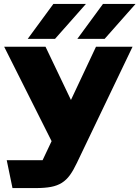

<svg xmlns="http://www.w3.org/2000/svg" viewBox="-20 -744 710 978"><path d="M43.6 214 14.3 72.1H196.9Q196.9 72.1 196.9 72.1Q196.9 72.1 196.9 72.1L242.8 -25L1.3 -505.8H211.9L341.4 -234.7L468.9 -505.8H655.1L371.4 86.3Q353.9 123.3 336.1 148Q318.3 172.6 295 187.3Q271.7 201.9 239.9 208Q208.1 214 162.7 214ZM121.3 -546.1 251.9 -724H417.8L260.4 -546.1ZM374 -546.1 504.6 -724H670.5L513.1 -546.1Z"/></svg>

Font: Science Gothic
Style: Regular
Weight: 400
Designer: Thomas Phinney, Vassil Kateliev, Brandon Buerkle
Foundry: Font Detective LLC
Version: Version 1.018